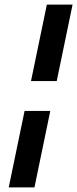

<svg xmlns="http://www.w3.org/2000/svg" viewBox="-20 -749 336 836"><path d="M184 -729H296L227 -396H115ZM87 -266H199L130 67H18Z"/></svg>

Font: Mona Sans SemiBold
Style: Italic
Weight: 600
Italic angle: -11.7°
Designer: Deni Anggara
Foundry: GitHub
Version: Version 2.000